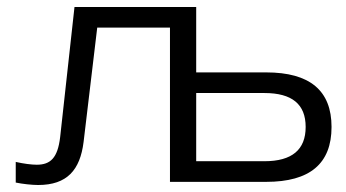

<svg xmlns="http://www.w3.org/2000/svg" viewBox="-20 -520 988 549"><path d="M219 -114 258 -441H466V0H741C866 0 928 -52 928 -157C928 -261 866 -313 741 -313H541V-500H193L152 -128C145 -68 124 -49 85 -49C70 -49 47 -52 25 -57V2C44 6 72 9 89 9C172 9 209 -34 219 -114ZM541 -59V-254H736C815 -254 854 -222 854 -157C854 -92 815 -59 736 -59Z"/></svg>

Font: LT Wave Light
Style: Regular
Weight: 300
Designer: Daniel Lyons
Version: Version 2.5 (Glyphs App)